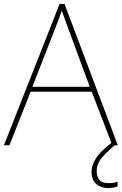

<svg xmlns="http://www.w3.org/2000/svg" viewBox="-20 -736 617 973"><path d="M549 0 445 -271H135L28 0H0L282 -716H307L577 0ZM325 -594Q319 -611 311 -632.5Q303 -654 293 -682Q286 -660 277 -636.5Q268 -613 260 -593L144 -296H435ZM470 131Q470 192 528 192Q557 192 576 185V209Q568 212 555 214.5Q542 217 526 217Q492 217 468 196.5Q444 176 444 135Q444 99 468 63.5Q492 28 544 -11L562 0Q528 27 499 60Q470 93 470 131Z"/></svg>

Font: Noto Sans Sinhala UI Thin
Style: Regular
Weight: 100
Designer: Jelle Bosma - Monotype Design Team
Foundry: Monotype Imaging Inc.
Version: Version 2.006; ttfautohint (v1.8.4.7-5d5b)